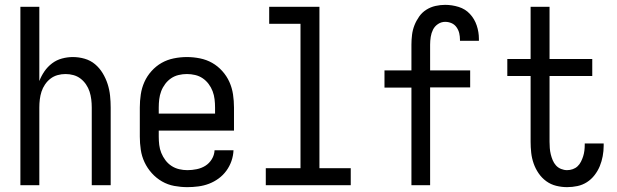

<svg xmlns="http://www.w3.org/2000/svg" viewBox="-20 -763 2540 791"><path d="M64 0V-735H142V-429Q150 -450 163 -469Q176 -488 194.5 -502Q213 -516 235.5 -522Q258 -528 280 -528Q305 -528 329 -521Q353 -514 371.5 -498.5Q390 -483 403 -461.5Q416 -440 423.5 -416.5Q431 -393 433.5 -368.5Q436 -344 436 -320V0H358V-320Q358 -337 356 -353.5Q354 -370 349 -385.5Q344 -401 334.5 -415Q325 -429 312 -439Q299 -449 283 -453.5Q267 -458 250 -458Q233 -458 217 -453.5Q201 -449 188 -439Q175 -429 165.5 -415Q156 -401 151 -385.5Q146 -370 144 -353.5Q142 -337 142 -320V0Z M752 8Q725 8 698 3Q671 -2 647.5 -15.5Q624 -29 605.5 -49.5Q587 -70 575.5 -94.5Q564 -119 560 -146Q556 -173 556 -200V-320Q556 -347 560 -374Q564 -401 575 -425.5Q586 -450 604.5 -470.5Q623 -491 646 -504Q669 -517 696 -522.5Q723 -528 750 -528Q777 -528 804 -522.5Q831 -517 854 -504Q877 -491 895.5 -470.5Q914 -450 925 -425.5Q936 -401 940 -374Q944 -347 944 -320V-225H634V-200Q634 -183 636 -166Q638 -149 644.5 -133Q651 -117 661.5 -103Q672 -89 686.5 -79.5Q701 -70 718 -66Q735 -62 752 -62Q771 -62 790.5 -66Q810 -70 826 -80Q842 -90 852.5 -107Q863 -124 864 -144H942Q941 -121 933.5 -99.5Q926 -78 912.5 -59.5Q899 -41 880.5 -27.5Q862 -14 841 -6Q820 2 797 5Q774 8 752 8ZM866 -295V-320Q866 -337 864 -354Q862 -371 856 -387Q850 -403 839.5 -417Q829 -431 815 -440.5Q801 -450 784 -454Q767 -458 750 -458Q733 -458 716 -454Q699 -450 685 -440.5Q671 -431 660.5 -417Q650 -403 644 -387Q638 -371 636 -354Q634 -337 634 -320V-295Z M1075 0V-70H1218V-665H1089V-735H1296V-70H1425V0Z M1675 0V-402H1564V-473H1675V-579Q1675 -599 1677.5 -619.5Q1680 -640 1687.5 -659Q1695 -678 1707 -695Q1719 -712 1736.5 -723Q1754 -734 1774 -738.5Q1794 -743 1814 -743Q1842 -743 1869.5 -734.5Q1897 -726 1916 -705.5Q1935 -685 1944 -658Q1953 -631 1953 -603V-595H1875V-599Q1875 -613 1872 -626Q1869 -639 1861 -650.5Q1853 -662 1840.5 -667.5Q1828 -673 1814 -673Q1798 -673 1784.5 -664Q1771 -655 1764 -641Q1757 -627 1754.5 -611Q1752 -595 1752 -579V-473H1917V-403H1752V0Z M2316 8Q2294 8 2271.5 2.5Q2249 -3 2230.5 -16.5Q2212 -30 2199 -49Q2186 -68 2178.5 -89.5Q2171 -111 2168.5 -133.5Q2166 -156 2166 -179V-450H2070V-520H2166V-735H2244V-520H2420V-450H2244V-179Q2244 -166 2245 -153Q2246 -140 2249 -127.5Q2252 -115 2257 -103Q2262 -91 2270.5 -81.5Q2279 -72 2291.5 -67Q2304 -62 2316 -62Q2328 -62 2339.5 -66Q2351 -70 2359.5 -78Q2368 -86 2373.5 -97Q2379 -108 2382.5 -119Q2386 -130 2387.5 -142Q2389 -154 2389 -166V-172H2467V-162Q2467 -141 2463 -119.5Q2459 -98 2451 -78.5Q2443 -59 2429.5 -41.5Q2416 -24 2398 -12.5Q2380 -1 2359 3.5Q2338 8 2316 8Z"/></svg>

Font: Iosevka Fuck
Style: Regular
Weight: 400
Monospace: yes
Designer: Belleve Invis
Foundry: Belleve Invis
Version: Version 28.0.7; ttfautohint (v1.8.3)